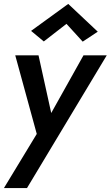

<svg xmlns="http://www.w3.org/2000/svg" viewBox="-29 -743 566 982"><path d="M311 -621 195 -531 130 -585 320 -723 471 -581 394 -530ZM517 -460 109 219H-9L159 -58L49 -460H168L233 -165L398 -460Z"/></svg>

Font: Jost* Medium
Style: Italic
Weight: 500
Italic angle: -10°
Version: Version 3.7